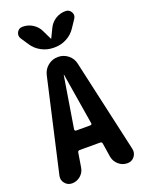

<svg xmlns="http://www.w3.org/2000/svg" viewBox="-176 -1052 853 1134"><g transform="rotate(-20 250.0 -485.0)"><path d="M277.3 -902.3Q292 -933.6 320.8 -951.7Q349.6 -969.7 383.8 -969.7Q408.2 -969.7 419.4 -948.7Q430.7 -927.7 417 -908.2L385.7 -861.3Q364.3 -828.1 329.1 -809.1Q293.9 -790 253.9 -790H244.1Q205.1 -790 169.4 -809.1Q133.8 -828.1 112.3 -861.3L81.1 -908.2Q68.4 -927.7 79.1 -948.7Q89.8 -969.7 114.3 -969.7Q149.4 -969.7 178.2 -951.2Q207 -932.6 220.7 -902.3L248 -845.7Q248 -844.7 249 -844.7Q250 -844.7 250 -845.7ZM292 -285.2Q296.9 -285.2 299.3 -288.1Q301.8 -291 300.8 -295.9L248 -619.1Q248 -620.1 247.1 -620.1Q246.1 -620.1 246.1 -619.1L193.4 -295.9Q193.4 -291 195.8 -288.1Q198.2 -285.2 202.1 -285.2ZM346.7 -652.3 477.5 -70.3Q483.4 -43 466.8 -21.5Q450.2 0 421.9 0Q391.6 0 367.7 -20Q343.8 -40 337.9 -71.3L324.2 -159.2Q323.2 -169.9 310.5 -169.9H182.6Q171.9 -169.9 169.9 -159.2L155.3 -69.3Q150.4 -39.1 127 -19.5Q103.5 0 74.2 0Q46.9 0 29.8 -21Q12.7 -42 18.6 -68.4L151.4 -652.3Q159.2 -686.5 186.5 -708.5Q213.9 -730.5 249.5 -730.5Q285.2 -730.5 312.5 -708.5Q339.8 -686.5 346.7 -652.3Z"/></g></svg>

Font: Rounded-X Mgen+ 1m bold
Style: Bold
Weight: 700
Designer: [Source Han Sans]
Ryoko NISHIZUKA  (kana & ideographs); Paul D. Hunt (Latin, Greek & Cyrillic); Wenlong ZHANG  (bopomofo
Version: Version 1.059.20150602